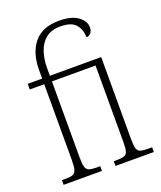

<svg xmlns="http://www.w3.org/2000/svg" viewBox="-143 -869 803 960"><g transform="rotate(-20 258.0 -389.5)"><path d="M28 0V-25H50Q74 -25 86.5 -30Q99 -35 104 -51.5Q109 -68 109 -103V-506H32V-536H109V-582Q109 -672 153 -725.5Q197 -779 286 -779Q353 -779 387 -753.5Q421 -728 421 -696Q421 -677 412 -666Q403 -655 388 -654Q388 -694 365 -722Q342 -750 283 -750Q234 -750 205 -726Q176 -702 163 -663Q150 -624 150 -579V-536H423V-99Q423 -65 428 -49Q433 -33 447.5 -29Q462 -25 492 -25H508V0H304V-25H313Q342 -25 357 -29Q372 -33 377 -49Q382 -65 382 -98V-506H150V-103Q150 -68 154.5 -51.5Q159 -35 172.5 -30Q186 -25 210 -25H232V0Z"/></g></svg>

Font: Noto Serif Condensed ExtraLight
Style: Regular
Weight: 200
Width: 3
Designer: Monotype Design Team
Foundry: Monotype Imaging Inc.
Version: Version 2.013; ttfautohint (v1.8.4.7-5d5b)